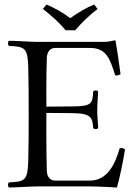

<svg xmlns="http://www.w3.org/2000/svg" viewBox="-20 -832 607 857"><path d="M272.4 -697H315.4C345.4 -731 377.4 -763 415.4 -792L400.4 -812C362.4 -796 330.4 -777 293.4 -751C260.4 -776 226.4 -795 187.4 -812L171.4 -792C207.4 -764 242.4 -734 272.4 -697ZM304 -357 187 -356C187 -356 186 -492 189 -574C190 -598 202 -618 226 -618H382C457 -618 472 -565 494 -496C506 -494 508 -496 518 -501C513 -542 498 -641 496 -649C496 -651 495 -652 492 -652C475 -649 466 -645 442 -645H150C120 -645 70 -649 20 -650C14 -644 14 -633 20 -627C90 -624 103 -619 106 -536C108 -454 108 -404 108 -321C108 -238 108 -191 106 -109C103 -26 90 -21 20 -18C14 -12 14 -1 20 5C69 4 122 0 152 0H374C422 0 502 5 502 5C516 -45 530 -114 538 -165C528 -171 527 -173 514 -170C494 -98 458 -26 382 -26H226C204 -26 190 -42 189 -69C186 -153 187 -328 187 -328L304 -327C389 -326.3 393 -305 396 -260C402 -254 412 -254 418 -260C417 -295 414 -307.5 414 -338C414 -371.6 417 -394 418 -424C412 -430 402 -430 396 -424C393 -369 389 -357.7 304 -357Z"/></svg>

Font: Libertinus Serif Display
Style: Regular
Weight: 400
Designer: Philipp H. Poll
Foundry: Khaled Hosny
Version: Version 6.1